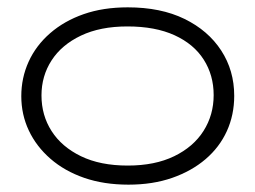

<svg xmlns="http://www.w3.org/2000/svg" viewBox="-20 -489 695 523"><path d="M330 14Q263 14 209.5 -4.5Q156 -23 117.5 -56.5Q79 -90 58.5 -133.5Q38 -177 38 -227Q38 -277 58 -321Q78 -365 116.5 -398.5Q155 -432 208 -450.5Q261 -469 328 -469Q418 -469 482.5 -437.5Q547 -406 582.5 -351.5Q618 -297 618 -228Q618 -176 598 -132Q578 -88 540 -55.5Q502 -23 449 -4.5Q396 14 330 14ZM328 -38Q402 -38 454.5 -63.5Q507 -89 534.5 -132.5Q562 -176 562 -230Q562 -284 535 -326.5Q508 -369 455.5 -393Q403 -417 327 -417Q253 -417 200.5 -392Q148 -367 120.5 -324.5Q93 -282 93 -229Q93 -175 120.5 -132Q148 -89 200.5 -63.5Q253 -38 328 -38Z"/></svg>

Font: Fredoka SemiExpanded Light
Style: Regular
Weight: 300
Width: 6
Designer: Ben Nathan
Foundry: Milena B. Brandão, Ben Nathan
Version: Version 2.001